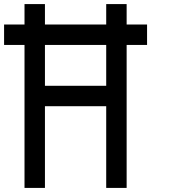

<svg xmlns="http://www.w3.org/2000/svg" viewBox="-20 -920 840 940"><path d="M0 -700V-800H100V-900H200V-800H500V-900H600V-800H700V-700H600V0H500V-400H200V0H100V-700ZM200 -500H500V-700H200Z"/></svg>

Font: Galmuri9 Regular
Style: Regular
Weight: 400
Designer: Lee Minseo (quiple)
Version: Version 2.399;hotconv 1.1.1;makeotfexe 2.6.0 DEVELOPMENT